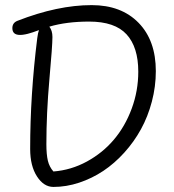

<svg xmlns="http://www.w3.org/2000/svg" viewBox="-20 -738 685 758"><path d="M190.9 0Q152.8 0 126 -41.5Q99.1 -83 99.1 -149.9Q99.1 -363.3 127 -586.9Q129.9 -608.9 133.8 -619.1Q130.9 -618.2 122.3 -615Q113.8 -611.8 110.6 -610.8Q107.4 -609.9 100.3 -607.7Q93.3 -605.5 89.4 -604.5Q85.4 -603.5 79.6 -602.3Q73.7 -601.1 68.8 -600.6Q64 -600.1 59.1 -600.1Q28.8 -600.1 28.8 -627Q28.8 -647.9 48.8 -655.8Q207.5 -717.8 341.8 -717.8Q459 -717.8 527.1 -647.9Q595.2 -578.1 595.2 -457Q595.2 -396.5 579.6 -337.2Q564 -277.8 536.6 -228Q509.3 -178.2 470.7 -135.5Q432.1 -92.8 387.7 -63.2Q343.3 -33.7 292.5 -16.8Q241.7 0 190.9 0ZM163.1 -168.9Q163.1 -128.4 168.9 -103.8Q174.8 -79.1 190.9 -61Q260.7 -66.4 323 -100.3Q385.3 -134.3 429.7 -186.8Q474.1 -239.3 500 -309.3Q525.9 -379.4 525.9 -455.1Q525.9 -551.8 479.7 -602.3Q433.6 -652.8 332 -652.8Q242.7 -652.8 174.8 -632.8Q187 -617.2 187 -591.8Q187 -558.1 175 -424.6Q163.1 -291 163.1 -168.9Z"/></svg>

Font: Shantell Sans Bouncy
Style: Regular
Weight: 300
Designer: Stephen Nixon, Anya Danilova, Shantell Martin
Foundry: Arrow Type
Version: Version 1.006;[9816181b4]